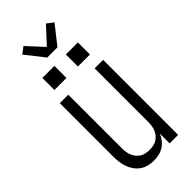

<svg xmlns="http://www.w3.org/2000/svg" viewBox="-365 -1258 1330 1330"><g transform="rotate(-45 300.0 -592.5)"><path d="M268 8Q242 8 215.5 1.5Q189 -5 167 -20Q145 -35 129 -57.5Q113 -80 104 -105Q95 -130 91.5 -156.5Q88 -183 88 -210V-735H171V-210Q171 -192 173.5 -173.5Q176 -155 183 -138Q190 -121 202 -106.5Q214 -92 229.5 -82.5Q245 -73 263.5 -69.5Q282 -66 300 -66Q318 -66 336.5 -69.5Q355 -73 370.5 -82.5Q386 -92 398 -106.5Q410 -121 417 -138Q424 -155 426.5 -173.5Q429 -192 429 -210V-735H512V0H429V-96Q419 -72 403 -51.5Q387 -31 366 -17.5Q345 -4 319.5 2Q294 8 268 8ZM356 -826V-944H474V-826ZM126 -826V-944H244V-826ZM250 -1020 142 -1157 190 -1193 300 -1074 410 -1193 458 -1157 350 -1020Z"/></g></svg>

Font: Nova
Style: Regular
Weight: 400
Monospace: yes
Designer: Belleve Invis
Foundry: Belleve Invis
Version: Version 24.1.4; ttfautohint (v1.8.4)